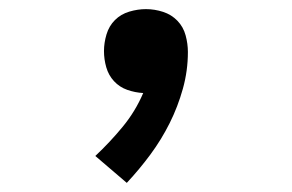

<svg xmlns="http://www.w3.org/2000/svg" viewBox="-20 -196 640 421"><path d="M258 205 189 146Q221 116 249 82Q277 48 294 8Q276 7 259 1Q242 -5 230 -18Q218 -31 213 -48.5Q208 -66 208 -84Q208 -102 213.5 -120.5Q219 -139 232 -152Q245 -165 263.5 -170.5Q282 -176 300 -176Q319 -176 337.5 -170Q356 -164 369 -150.5Q382 -137 387 -118.5Q392 -100 392 -82Q392 -41 381 -1.5Q370 38 352 74Q334 110 310 142.5Q286 175 258 205Z"/></svg>

Font: Iosevka Curly Slab SmBdEx
Style: Regular
Weight: 600
Width: 7
Monospace: yes
Designer: Belleve Invis
Foundry: Belleve Invis
Version: Version 11.1.0; ttfautohint (v1.8.3)